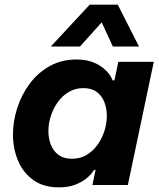

<svg xmlns="http://www.w3.org/2000/svg" viewBox="-20 -796 682 826"><path d="M309 -540Q342.8 -540 367.8 -532.3Q392.8 -524.6 410.3 -513.2Q427.8 -501.8 439.4 -489.4Q451 -477 457 -466.1Q463 -455.2 465 -450H472.2L489.2 -530H641.6L530 0H377.6L391.2 -64.8H384.4Q384.4 -64.8 376.4 -53.3Q368.4 -41.8 350.6 -27.4Q332.8 -13 303.8 -1.5Q274.8 10 232.8 10Q166.6 10 122.7 -21.8Q78.8 -53.6 57.3 -105.6Q35.8 -157.6 35.8 -217.4Q35.8 -274 54 -330.9Q72.2 -387.8 107.3 -435.3Q142.4 -482.8 193.4 -511.4Q244.4 -540 309 -540ZM338.6 -417Q303.8 -417 275.6 -400.2Q247.4 -383.4 228.1 -356.1Q208.8 -328.8 198.5 -296.3Q188.2 -263.8 188.2 -231.8Q188.2 -200.2 198.9 -173Q209.6 -145.8 232 -129.4Q254.4 -113 289.6 -113Q325 -113 352.7 -129.5Q380.4 -146 399.7 -173.3Q419 -200.6 429.3 -233.1Q439.6 -265.6 439.6 -297.6Q439.6 -329.6 428.9 -356.8Q418.2 -384 396 -400.5Q373.8 -417 338.6 -417ZM324.2 -595.8H198.6L366 -776H486.6L578 -595.8H465.6L417.4 -699.8Z"/></svg>

Font: Be Vietnam Pro Variable Thin
Style: Italic
Weight: 100
Italic angle: -12°
Designer: Lam Bao, Tony Le, Vietanh Nguyen
Foundry: Yellow Type Foundry
Version: Version 1.002